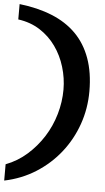

<svg xmlns="http://www.w3.org/2000/svg" viewBox="-61 -861 543 997"><g transform="rotate(5 210.5 -363.0)"><path d="M0 -823.2Q94.7 -812.5 169.4 -782.2Q244.1 -752 295.4 -700.7Q346.7 -649.4 373.5 -575.2Q400.4 -501 400.4 -403.3Q400.4 -313.5 371.6 -231.4Q342.8 -149.4 290 -82.5Q237.3 -15.6 163.6 31.2Q89.8 78.1 0 96.7V11.7Q61.5 -11.7 110.4 -55.2Q159.2 -98.6 193.8 -153.3Q228.5 -208 247.1 -272Q265.6 -335.9 265.6 -400.4Q265.6 -460 248 -518.1Q230.5 -576.2 196.8 -623.5Q163.1 -670.9 113.8 -702.6Q64.5 -734.4 0 -743.2Z"/></g></svg>

Font: Cherry Cream Soda
Style: Regular
Weight: 400
Designer: Font Diner, Inc
Foundry: Font Diner, Inc
Version: Version 1.001